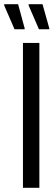

<svg xmlns="http://www.w3.org/2000/svg" viewBox="-50 -892 265 912"><path d="M59 0V-688H137V0ZM184 -753H135L86 -866V-872H152L184 -758ZM67 -753H19L-30 -866V-872H36L67 -758Z"/></svg>

Font: Saira ExtraCondensed Medium
Style: Regular
Weight: 500
Width: 2
Designer: Hector Gatti with collaboration of the Omnibus-Type team
Foundry: Omnibus-Type
Version: Version 1.101